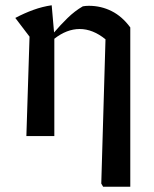

<svg xmlns="http://www.w3.org/2000/svg" viewBox="-20 -516 585 728"><path d="M80 0 92 -377 38 -448Q72 -466 106.5 -478.5Q141 -491 176 -496L185 -393Q209 -421 236 -447.5Q263 -474 294 -492Q305 -494 317 -494Q363 -494 403 -474Q443 -454 474 -412V192H371L364 180L380 -367Q332 -406 282 -406Q233 -406 186 -369V0Z"/></svg>

Font: Piazzolla Medium
Style: Regular
Weight: 500
Designer: Juan Pablo del Peral
Foundry: Huerta Tipografica
Version: Version 1.330